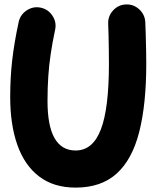

<svg xmlns="http://www.w3.org/2000/svg" viewBox="-20 -768 699 864"><path d="M163.6 -733.4Q197.3 -726.1 216.3 -696.8Q235.4 -667.5 228 -633.8Q215.8 -576.7 208.3 -526.1Q200.7 -475.6 197.3 -424.3Q193.8 -373 193.8 -313.5Q193.8 -90.8 320.3 -90.8Q397.5 -90.8 433.8 -185.3Q470.2 -279.8 470.2 -481Q470.2 -506.3 469.7 -541.7Q469.2 -577.1 468.5 -610.1Q467.8 -643.1 466.8 -660.6Q465.3 -695.3 488.8 -720.9Q512.2 -746.6 546.4 -748Q580.6 -749.5 606.2 -726.3Q631.8 -703.1 633.8 -668.5Q634.8 -649.9 635.7 -615.7Q636.7 -581.5 637.5 -544.7Q638.2 -507.8 638.2 -481Q638.2 -299.3 606.7 -175Q575.2 -50.8 505.4 12.7Q435.5 76.2 320.3 76.2Q222.2 76.2 156.7 26.6Q91.3 -22.9 58.6 -114.5Q25.9 -206.1 25.9 -331.1Q25.9 -418 34.9 -496.8Q43.9 -575.7 64 -668.9Q71.3 -702.6 100.8 -721.7Q130.4 -740.7 163.6 -733.4Z"/></svg>

Font: Mikhak Black
Style: Regular
Weight: 900
Designer: Amin Abedi
Version: Version 3.3